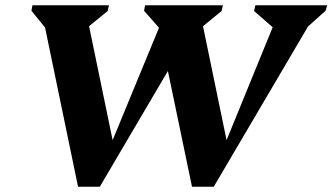

<svg xmlns="http://www.w3.org/2000/svg" viewBox="-20 -710 1269 733"><path d="M278 3 152 -605 100 -669 104 -690H396L391 -668L320 -610L410 -175L587 -604L530 -669L534 -690H831L826 -668L755 -610L845 -175L1021 -606L950 -668L955 -690H1229L1223 -669L1156 -609L796 3H713L621 -439L361 3Z"/></svg>

Font: Platypi
Style: Bold Italic
Weight: 700
Italic angle: -13°
Designer: David Sargent
Foundry: Bolt Cutter Type
Version: Version 1.200; ttfautohint (v1.8.4.7-5d5b)